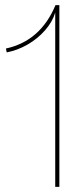

<svg xmlns="http://www.w3.org/2000/svg" viewBox="-20 -724 327 744"><path d="M194 0V-675Q183 -639 154.5 -606.5Q126 -574 87 -551.5Q48 -529 6 -521L3 -536Q137 -565 195 -704H210V0Z"/></svg>

Font: Prodigy Sans Thin
Style: Regular
Weight: 100
Designer: Wei Huang
Foundry: Wei Huang
Version: Version 1.003; ttfautohint (v1.8.3)